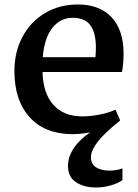

<svg xmlns="http://www.w3.org/2000/svg" viewBox="-20 -583 615 853"><path d="M529 -345Q529 -302 522 -263H169Q171 -170 216.5 -118Q262 -66 346 -66Q383 -66 425 -74.5Q467 -83 493 -96L514 -48Q444 8 414 47Q384 86 384 115Q384 146 407 160.5Q430 175 466 175Q498 175 524 165V217Q504 232 471 241Q438 250 407 250Q353 250 317.5 226.5Q282 203 282 154Q282 114 308 75Q334 36 381 5Q338 13 300 13Q178 12 111 -63Q44 -138 44 -267Q44 -352 80 -419.5Q116 -487 180 -525Q244 -563 326 -563Q423 -563 476 -506Q529 -449 529 -345ZM170 -329H404Q406 -355 406 -372Q406 -436 382 -470Q358 -504 303 -504Q248 -504 212.5 -459Q177 -414 170 -329Z"/></svg>

Font: Martel
Style: Bold
Weight: 700
Designer: Dan Reynolds
Foundry: Dan Reynolds
Version: Version 1.001; ttfautohint (v1.1) -l 5 -r 5 -G 72 -x 0 -D la